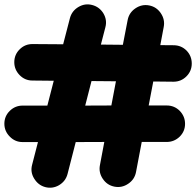

<svg xmlns="http://www.w3.org/2000/svg" viewBox="-21 -772 898 879"><path d="M186 84.5C208 90.3 229.5 87.4 249.5 75.7C269.5 63.5 282.2 46.9 288.1 24.9L325.7 -121.6L456.5 -122.1L436.5 -16.1C432.1 6.3 436.5 27.3 449.7 46.9C462.9 66.4 480.5 78.1 502.9 82.5C525.4 86.9 546.4 82.5 565.9 69.3C585.4 56.2 597.2 38.6 601.6 16.1L627.9 -122.1H742.2C765.1 -122.1 785.2 -130.4 801.8 -146.5C817.9 -162.6 826.2 -182.1 826.2 -205.1C826.2 -228 817.9 -248 801.8 -264.6C785.6 -280.8 765.6 -289.1 742.7 -289.1H659.7L680.7 -398.9L773.4 -397.9C796.4 -397.9 816.4 -406.2 832.5 -422.4C848.6 -438.5 856.9 -458 856.9 -481C856.9 -503.9 849.1 -523.9 833 -540.5C816.9 -556.6 796.9 -564.9 773.9 -564.9L712.9 -565.4L728.5 -648.4C732.9 -670.9 728.5 -691.9 715.3 -711.4C702.1 -731 684.6 -742.7 662.1 -747.1C639.6 -751.5 618.7 -747.1 599.1 -733.9C579.6 -720.7 567.9 -703.1 563.5 -680.7L541.5 -566.9L440.9 -567.9L461.4 -647C467.3 -668.9 464.4 -690.4 452.6 -710.4C440.4 -730.5 423.3 -743.2 401.4 -749C379.4 -754.9 358.4 -752 338.4 -740.2C318.4 -728.5 305.2 -711.4 299.3 -689.5L268.1 -569.3L127.9 -570.3C105 -570.3 85.4 -562.5 69.3 -546.4C52.7 -530.3 44.4 -510.3 44.4 -487.3C44.4 -464.4 52.7 -444.8 68.8 -428.2C85 -411.6 104.5 -403.3 127.4 -403.3L225.1 -402.3L195.8 -288.6H83C60.1 -288.6 40.5 -280.8 23.9 -264.6C7.3 -248.5 -1 -228.5 -1 -205.6C-1 -182.6 7.3 -163.1 23.9 -146.5C40 -129.9 59.6 -121.6 82.5 -121.6H152.8L126 -17.6C120.1 4.4 123 25.4 135.3 45.4C147.5 65.4 164.1 78.6 186 84.5ZM509.8 -399.9 488.8 -289.1 369.1 -288.6 397.9 -400.9Z"/></svg>

Font: Mikhak Black
Style: Regular
Weight: 900
Designer: Amin Abedi
Version: Version 3.2